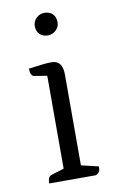

<svg xmlns="http://www.w3.org/2000/svg" viewBox="-77 -687 449 731"><g transform="rotate(-10 147.5 -321.5)"><path d="M53 0Q53 -27 69 -31L117 -46V-405L68 -413Q53 -415 53 -444Q85 -448 104.5 -450.5Q124 -453 142 -453Q184 -453 184 -398V-47L251 -31Q251 -18 247.5 -11.5Q244 -5 233 0ZM147 -556Q126 -556 114.5 -568Q103 -580 103 -599Q103 -618 116.5 -630.5Q130 -643 147 -643Q168 -643 179.5 -631Q191 -619 191 -599Q191 -581 177.5 -568.5Q164 -556 147 -556Z"/></g></svg>

Font: Petrona Light
Style: Regular
Weight: 300
Designer: Ringo R. Seeber
Foundry: Ringo R. Seeber
Version: Version 2.001; ttfautohint (v1.8.3)